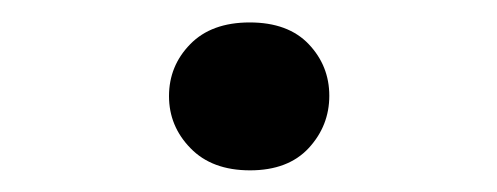

<svg xmlns="http://www.w3.org/2000/svg" viewBox="-20 -692 445 172"><path d="M204 -539.4Q169.9 -539.4 150.7 -559.2Q131.4 -578.9 131.4 -605.9Q131.4 -633 150.4 -652.4Q169.4 -671.9 203.7 -671.9Q238.1 -671.9 256.6 -652.4Q275 -633 275 -606.2Q275 -579.4 256.6 -559.4Q238.1 -539.4 204 -539.4Z"/></svg>

Font: Khula
Style: Bold
Weight: 700
Designer: Erin McLaughlin, Steve Matteson
Version: Version 1.000;PS 1.0;hotconv 1.0.72;makeotf.lib2.5.5900; ttf